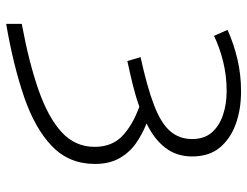

<svg xmlns="http://www.w3.org/2000/svg" viewBox="-112 -472 823 640"><g transform="rotate(90 300.0 -151.5)"><path d="M59 188Q188 164 279.5 132Q371 100 420 55Q469 10 469 -55Q469 -112 433.5 -146.5Q398 -181 335 -204Q302 -192 263.5 -182.5Q225 -173 183 -164L170 -208Q270 -230 330 -253Q390 -276 416.5 -306.5Q443 -337 443 -380Q443 -420 421.5 -445Q400 -470 363.5 -482.5Q327 -495 283 -495Q232 -495 185.5 -483.5Q139 -472 99 -453L79 -498Q126 -519 177 -531Q228 -543 284 -543Q345 -543 394 -525Q443 -507 472 -471.5Q501 -436 501 -380Q501 -328 472 -290.5Q443 -253 391 -228Q427 -214 458 -192Q489 -170 507.5 -136.5Q526 -103 526 -56Q526 30 467 87Q408 144 303 180Q198 216 59 240Z"/></g></svg>

Font: Noto Sans Mono Light
Style: Regular
Weight: 300
Designer: Monotype Design Team
Foundry: Monotype Imaging Inc.
Version: Version 2.014; ttfautohint (v1.8.4.7-5d5b)